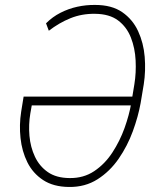

<svg xmlns="http://www.w3.org/2000/svg" viewBox="-20 -740 635 770"><path d="M361.8 -720.2Q428.2 -720.2 470.2 -691.2Q512.2 -662.1 533.9 -615Q555.7 -567.9 560.3 -512Q564.9 -456.1 556.6 -402.3L543.9 -326.2Q534.2 -272.5 512.7 -213.6Q491.2 -154.8 456.1 -103.8Q420.9 -52.7 371.1 -21Q321.3 10.7 256.8 9.8Q194.3 9.3 153.1 -17.8Q111.8 -44.9 89.8 -89.1Q67.9 -133.3 62.3 -186.3Q56.6 -239.3 64.9 -292L74.7 -352.5H524.9L519 -317.4H107.4L101.6 -284.7Q94.2 -240.7 98.1 -195.3Q102.1 -149.9 120.1 -111.6Q138.2 -73.2 171.9 -49.8Q205.6 -26.4 258.3 -25.9Q314.9 -24.9 357.9 -53.7Q400.9 -82.5 430.9 -128.7Q460.9 -174.8 479.5 -226.6Q498 -278.3 506.3 -325.7L519 -402.8Q526.4 -448.2 523.9 -497.6Q521.5 -546.9 504.9 -589.4Q488.3 -631.8 453.6 -658Q418.9 -684.1 361.3 -684.6Q308.6 -685.5 262.7 -667Q216.8 -648.4 175.8 -616.7L164.6 -646.5Q190.4 -672.4 222.4 -688.7Q254.4 -705.1 289.8 -712.9Q325.2 -720.7 361.8 -720.2Z"/></svg>

Font: Roboto Condensed ExtraLight
Style: Italic
Weight: 250
Italic angle: -12°
Designer: Christian Robertson
Foundry: Google
Version: Version 3.008; 2023